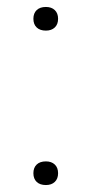

<svg xmlns="http://www.w3.org/2000/svg" viewBox="-20 -523 263 552"><path d="M76 -469Q76 -485 85.5 -494Q95 -503 112 -503Q128 -503 137.5 -494Q147 -485 147 -469Q147 -453 137.5 -444Q128 -435 112 -435Q95 -435 85.5 -444Q76 -453 76 -469ZM76 -25Q76 -41 85.5 -50Q95 -59 112 -59Q128 -59 137.5 -50Q147 -41 147 -25Q147 -9 137.5 0Q128 9 112 9Q95 9 85.5 0Q76 -9 76 -25Z"/></svg>

Font: Taviraj Thin
Style: Regular
Weight: 250
Designer: Katatrad Team
Foundry: CadsonDemak
Version: Version 1.001